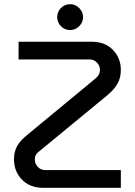

<svg xmlns="http://www.w3.org/2000/svg" viewBox="-20 -900 649 920"><path d="M188 0Q123 0 85 -39.5Q47 -79 47 -137Q47 -173 62 -200Q77 -227 111 -254L428 -516Q445 -529 452 -540Q459 -551 459 -567Q459 -585 444.5 -600Q430 -615 411 -615H69V-700H420Q484 -700 521.5 -660.5Q559 -621 559 -565Q559 -527 543 -499Q527 -471 496 -445L179 -184Q160 -170 153.5 -160.5Q147 -151 147 -134Q147 -116 161 -100.5Q175 -85 198 -85H559V0ZM316 -756Q290 -756 272 -774.5Q254 -793 254 -818Q254 -843 272 -861.5Q290 -880 316 -880Q341 -880 359.5 -861.5Q378 -843 378 -818Q378 -793 359.5 -774.5Q341 -756 316 -756Z"/></svg>

Font: MuseoModerno
Style: Regular
Weight: 400
Designer: Pablo Cosgaya, Héctor Gatti, Marcela Romero, and the Authors of The MuseoModerno Project.
Foundry: Omnibus-Type Team
Version: Version 1.001